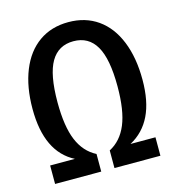

<svg xmlns="http://www.w3.org/2000/svg" viewBox="-105 -794 811 884"><g transform="rotate(-15 300.0 -352.0)"><path d="M157 -360Q157 -245 184.5 -179Q212 -113 269 -84V0H49V-88H167Q38 -154 38 -360Q38 -465 69.5 -543Q101 -621 160 -662.5Q219 -704 300 -704Q381 -704 440 -662.5Q499 -621 530.5 -543Q562 -465 562 -360Q562 -257 529.5 -190Q497 -123 432 -88H551V0H332V-84Q388 -113 415.5 -179Q443 -245 443 -360Q443 -491 407.5 -552Q372 -613 300 -613Q228 -613 192.5 -552.5Q157 -492 157 -360Z"/></g></svg>

Font: Fira Mono Medium
Style: Regular
Weight: 500
Designer: Carrois Corporate & Edenspiekermann AG
Foundry: Carrois Corporate GbR & Edenspiekermann AG
Version: Version 3.206